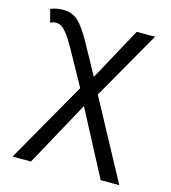

<svg xmlns="http://www.w3.org/2000/svg" viewBox="-111 -628 822 925"><g transform="rotate(15 300.0 -166.0)"><path d="M306.2 -116.7 128.9 207H37.1L266.6 -195.8L173.8 -363.3Q145 -415.5 122.1 -442.9Q99.1 -470.2 74.2 -470.2Q59.1 -470.2 44.9 -462.9L28.3 -526.9Q55.2 -539.1 90.8 -539.1Q134.8 -539.1 165 -512.2Q195.3 -485.4 236.8 -409.2L315.9 -265.1L459.5 -528.3H550.8L356.4 -188L569.3 207H476.6Z"/></g></svg>

Font: Cousine
Style: Regular
Weight: 400
Monospace: yes
Designer: Steve Matteson
Foundry: Ascender Corporation
Version: Version 1.20